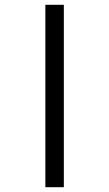

<svg xmlns="http://www.w3.org/2000/svg" viewBox="-20 -780 455 800"><path d="M169 0V-760H246V0Z"/></svg>

Font: ET Text
Style: Regular
Weight: 470
Designer: Monotype Design Team
Foundry: Monotype Imaging Inc.
Version: Version 2.009